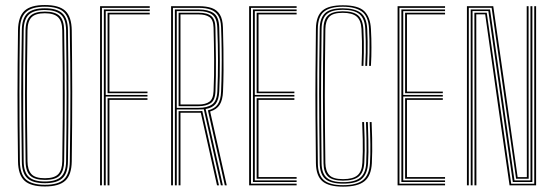

<svg xmlns="http://www.w3.org/2000/svg" viewBox="-20 -720 2163 746"><path d="M154.2 4.5Q99.2 4.5 75 -18.1Q50.8 -40.8 50 -92.8Q49 -169.5 48.5 -232.2Q48 -295 48 -352.6Q48 -410.2 48.5 -470.5Q49 -530.8 50 -602.5Q50.8 -655 75 -677.8Q99.2 -700.5 154.2 -700.5Q209.5 -700.5 233.8 -677.8Q258 -655 258.8 -602.2Q259.5 -544.5 260 -485.5Q260.5 -426.5 260.6 -364Q260.8 -301.5 260.2 -234.2Q259.8 -167 258.8 -92.8Q258 -40.8 233.8 -18.1Q209.5 4.5 154.2 4.5ZM154.2 -2Q207 -2 228.9 -23.6Q250.8 -45.2 251.2 -92.8Q252.5 -177 253 -241Q253.5 -305 253.5 -360.5Q253.5 -416 252.9 -473.6Q252.2 -531.2 251.2 -602.5Q250.8 -649.8 229.1 -671.9Q207.5 -694 154.2 -694Q104.2 -694 81.1 -673.2Q58 -652.5 57.2 -602.2Q56.5 -544.8 56 -485.8Q55.5 -426.8 55.5 -364.5Q55.5 -302.2 55.9 -234.8Q56.2 -167.2 57.2 -92.8Q58 -42.2 81.6 -22.1Q105.2 -2 154.2 -2ZM154.2 -8.2Q106.8 -8.2 86 -27.9Q65.2 -47.5 64.8 -92.8Q63.8 -174.2 63.1 -237.9Q62.5 -301.5 62.5 -357.9Q62.5 -414.2 63.1 -472.9Q63.8 -531.5 64.8 -602.5Q65.2 -648 86 -667.9Q106.8 -687.8 154.2 -687.8Q201 -687.8 222.2 -668.2Q243.5 -648.8 244 -602.5Q245 -531.5 245.5 -470.8Q246 -410 246 -351.8Q246 -293.5 245.5 -230.8Q245 -168 244 -92.8Q243.5 -46.5 222.2 -27.4Q201 -8.2 154.2 -8.2ZM154.2 -14.8Q197.5 -14.8 216.9 -32.9Q236.2 -51 236.8 -92.8Q237.8 -160.5 238.2 -225.1Q238.8 -289.8 238.8 -352.6Q238.8 -415.5 238.2 -477.6Q237.8 -539.8 236.8 -602.2Q236.2 -647 215.6 -664.1Q195 -681.2 154.2 -681.2Q111 -681.2 91.8 -663Q72.5 -644.8 72 -602.5Q70.8 -511.5 70.2 -432.6Q69.8 -353.8 70.2 -272.4Q70.8 -191 72 -92.8Q72.5 -51 91.8 -32.9Q111 -14.8 154.2 -14.8ZM154.2 -21Q114.8 -21 97.4 -37.6Q80 -54.2 79.5 -91.5Q78.5 -167.2 77.9 -230.5Q77.2 -293.8 77.2 -352.2Q77.2 -410.8 77.8 -471.2Q78.2 -531.8 79.2 -602.2Q79.8 -641.2 97.4 -658.1Q115 -675 154.2 -675Q194.2 -675 211.5 -658.1Q228.8 -641.2 229.2 -602.2Q230.5 -524.8 231 -464.9Q231.5 -405 231.5 -350.2Q231.5 -295.5 231 -234.4Q230.5 -173.2 229.2 -92.8Q228.8 -58 213.1 -39.5Q197.5 -21 154.2 -21ZM154.2 -27.5Q191.5 -27.5 206.5 -43.5Q221.5 -59.5 222 -93.8Q223.5 -191.8 223.9 -272.8Q224.2 -353.8 223.9 -432.4Q223.5 -511 222 -601.5Q221.5 -637.5 205.8 -653Q190 -668.5 154.2 -668.5Q118 -668.5 102.6 -652.9Q87.2 -637.2 86.8 -601.5Q85.8 -525.2 85.1 -466.8Q84.5 -408.2 84.5 -354.1Q84.5 -300 85.1 -238.1Q85.8 -176.2 86.8 -93.5Q87.2 -60.2 101.8 -43.9Q116.2 -27.5 154.2 -27.5Z M368.8 0V-696H561.8V-689.5H376V0ZM398 0V-338.5H553V-332H405.2V0ZM383.5 0V-683.2H561.8V-676.8H390.8V-351.2H553V-345H390.8V0ZM398 -357.8V-670.5H561.8V-664H405.2V-364H553V-357.8Z M644.8 0V-696H752.2Q782.2 -696 802.8 -688.8Q823.2 -681.5 834.2 -663.6Q845.2 -645.8 846.2 -613.5Q847.5 -571.8 848.1 -529.5Q848.8 -487.2 848.5 -445.8Q848.2 -404.2 846.5 -364.5Q845.2 -331.5 833.6 -313Q822 -294.5 796.5 -286.8L861 0H853.5L787.8 -291.2Q814.5 -297.5 826.1 -314.8Q837.8 -332 839 -364.2Q840.8 -405 841.2 -445.2Q841.8 -485.5 841.2 -527.4Q840.8 -569.2 839 -614.5Q838 -642.5 828.1 -658.9Q818.2 -675.2 799.4 -682.4Q780.5 -689.5 752.2 -689.5H652V0ZM674 0V-288.2H751Q755.2 -288.2 759.1 -288.4Q763 -288.5 766 -288.8L830.8 0H823.2L760.2 -282Q758 -282 755.6 -282Q753.2 -282 751 -282H681.2V0ZM659.5 0V-683.2H752.2Q788.2 -683.2 809.4 -669.4Q830.5 -655.5 831.8 -613.2Q833.8 -546.2 834.1 -483.6Q834.5 -421 831.8 -365Q830.2 -332.5 817.9 -316.6Q805.5 -300.8 779 -296.5L845.8 0H838.2L771.8 -295.5Q767 -295.2 762.1 -295Q757.2 -294.8 751.5 -294.8H666.8V0ZM666.8 -301H751.5Q785 -301 803.9 -314.2Q822.8 -327.5 824.5 -365.2Q827.2 -424.5 827.1 -485.6Q827 -546.8 824.2 -613.2Q822.8 -650.5 804.2 -663.6Q785.8 -676.8 752.2 -676.8H666.8ZM674 -307.5V-670.5H752.2Q786.2 -670.5 801.4 -657.2Q816.5 -644 817 -612.5Q818.2 -555.8 818.9 -490.8Q819.5 -425.8 817.2 -366Q816 -330.5 798.4 -319Q780.8 -307.5 751.5 -307.5ZM681.2 -314H751.5Q778.8 -314 793.6 -324.8Q808.5 -335.5 809.8 -366Q812.5 -427.2 812 -488.2Q811.5 -549.2 809.8 -612.5Q809 -643.5 793.8 -653.8Q778.5 -664 752.2 -664H681.2Z M948 0V-696H1132.5V-689.5H955.2V-6.5H1132.5V0ZM977.2 -25.5V-338.5H1123.8V-332H984.5V-32H1132.5V-25.5ZM962.8 -12.8V-683.2H1132.5V-676.8H970V-351.2H1123.8V-345H970V-19.2H1132.5V-12.8ZM977.2 -357.8V-670.5H1132.5V-664H984.5V-364H1123.8V-357.8Z M1312.8 5.2Q1257 5.2 1232.6 -15.9Q1208.2 -37 1207.5 -86Q1206.2 -186.2 1205.8 -269.5Q1205.2 -352.8 1205.8 -433.8Q1206.2 -514.8 1207.5 -608.5Q1208.2 -657 1232.2 -678.2Q1256.2 -699.5 1311.8 -699.5Q1372.2 -699.5 1395.6 -676.4Q1419 -653.2 1421.2 -607Q1422.2 -587.8 1422.8 -570.1Q1423.2 -552.5 1423.2 -535.4Q1423.2 -518.2 1422.8 -500.8Q1422.2 -483.2 1421.2 -464H1414Q1415.2 -492.2 1415.6 -515.9Q1416 -539.5 1415.6 -562Q1415.2 -584.5 1413.8 -609.2Q1411.2 -657 1385.8 -675.4Q1360.2 -693.8 1311.8 -693.8Q1262.8 -693.8 1239.1 -674.9Q1215.5 -656 1214.8 -608.2Q1213.5 -511.8 1213 -429Q1212.5 -346.2 1213.1 -263.5Q1213.8 -180.8 1215 -84.5Q1215.5 -40 1238.4 -20.2Q1261.2 -0.5 1312.8 -0.5Q1366.2 -0.5 1390.6 -20.5Q1415 -40.5 1417.5 -86.5Q1419.5 -118.8 1419 -158.6Q1418.5 -198.5 1416.5 -245.8H1423.8Q1425.2 -210.8 1425.9 -183.4Q1426.5 -156 1426.2 -132.6Q1426 -109.2 1424.8 -86Q1422.2 -37 1396.2 -15.9Q1370.2 5.2 1312.8 5.2ZM1312.8 -6.5Q1264.5 -6.5 1243.6 -25Q1222.8 -43.5 1222.2 -86Q1221.2 -165.2 1220.6 -230.5Q1220 -295.8 1220 -355.2Q1220 -414.8 1220.6 -476Q1221.2 -537.2 1222.2 -608.5Q1222.8 -648.8 1242.4 -668.2Q1262 -687.8 1311.8 -687.8Q1357 -687.8 1380.8 -670.6Q1404.5 -653.5 1406.8 -607.5Q1408 -582.5 1408.4 -559Q1408.8 -535.5 1408.2 -512.1Q1407.8 -488.8 1406.5 -464H1399.2Q1400.8 -493 1401.1 -515.9Q1401.5 -538.8 1401 -560.5Q1400.5 -582.2 1399.2 -607.8Q1397.5 -647.5 1377 -664.8Q1356.5 -682 1311.8 -682Q1268.5 -682 1249.2 -664.9Q1230 -647.8 1229.5 -608.2Q1228.2 -516.8 1227.8 -433.4Q1227.2 -350 1227.8 -265.5Q1228.2 -181 1229.5 -86Q1230 -46.5 1249.5 -29.4Q1269 -12.2 1312.8 -12.2Q1358.5 -12.2 1379.6 -29.5Q1400.8 -46.8 1402.8 -86Q1404 -111 1404.2 -134.1Q1404.5 -157.2 1403.9 -183.9Q1403.2 -210.5 1402 -245.8H1409.2Q1410.8 -202.5 1411.2 -175.8Q1411.8 -149 1411.5 -129.1Q1411.2 -109.2 1410 -86.2Q1408 -46.5 1387.2 -26.5Q1366.5 -6.5 1312.8 -6.5ZM1312.8 -18.2Q1271.8 -18.2 1254.6 -34.2Q1237.5 -50.2 1237 -85Q1236 -160 1235.4 -224Q1234.8 -288 1234.8 -348.2Q1234.8 -408.5 1235.2 -471.8Q1235.8 -535 1236.8 -608.2Q1237.2 -644.8 1254.9 -660.5Q1272.5 -676.2 1311.8 -676.2Q1353.2 -676.2 1371.6 -660Q1390 -643.8 1392 -605.2Q1393.2 -580.2 1393.6 -558.1Q1394 -536 1393.6 -513.4Q1393.2 -490.8 1392 -464H1384.8Q1386 -492 1386.4 -514.8Q1386.8 -537.5 1386.4 -559.5Q1386 -581.5 1384.5 -607.5Q1382.8 -641 1365.8 -655.6Q1348.8 -670.2 1311.8 -670.2Q1273.5 -670.2 1259.1 -654.5Q1244.8 -638.8 1244.2 -607.5Q1243.2 -532.8 1242.6 -469.9Q1242 -407 1242 -347.9Q1242 -288.8 1242.6 -225.5Q1243.2 -162.2 1244.2 -86.8Q1244.8 -55.5 1259.4 -39.8Q1274 -24 1312.8 -24Q1351.2 -24 1368.8 -38.8Q1386.2 -53.5 1388 -87.5Q1389.2 -110.2 1389.6 -131Q1390 -151.8 1389.4 -178.6Q1388.8 -205.5 1387.2 -245.8H1394.5Q1396 -210.5 1396.6 -183.9Q1397.2 -157.2 1397 -134.6Q1396.8 -112 1395.5 -88.5Q1393.5 -50.8 1374.4 -34.5Q1355.2 -18.2 1312.8 -18.2Z M1524.8 0V-696H1709.2V-689.5H1532V-6.5H1709.2V0ZM1554 -25.5V-338.5H1700.5V-332H1561.2V-32H1709.2V-25.5ZM1539.5 -12.8V-683.2H1709.2V-676.8H1546.8V-351.2H1700.5V-345H1546.8V-19.2H1709.2V-12.8ZM1554 -357.8V-670.5H1709.2V-664H1561.2V-364H1700.5V-357.8Z M1794.2 0V-696H1896.5L1937 -414.2L1991.2 -31.8H2027L2026.5 -416.8V-696H2033.8V-416.8L2034.2 -25.5H1985.2L1890.2 -689.8H1801.5V0ZM1809 0V-296.5L1808.8 -683.2H1884L1979 -19H2041.2L2041 -416.8V-696H2048.5V-416.8V-12.8H1972.5L1877.5 -677H1816L1816.2 -296.5V0ZM1823.5 0V-296.5L1823.2 -670.5H1871.2L1966.2 -6.2H2055.8V-696H2063V0H1959.8L1916.8 -299.2L1865.2 -664.2H1830.5L1830.8 -296.5L1831 0Z"/></svg>

Font: Big Shoulders Inline Text SC Thin
Style: Regular
Weight: 100
Designer: Patric King
Foundry: XO Type Co
Version: Version 2.002